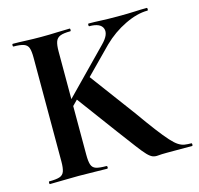

<svg xmlns="http://www.w3.org/2000/svg" viewBox="-94 -725 856 827"><g transform="rotate(-15 333.5 -311.5)"><path d="M103 -81V-544Q103 -573 98 -587.5Q93 -602 77.5 -607.5Q62 -613 32 -613Q29 -613 29 -619Q29 -625 32 -625Q58 -625 90 -623.5Q122 -622 158 -622Q196 -622 228 -623.5Q260 -625 285 -625Q288 -625 288 -619Q288 -613 285 -613Q255 -613 240 -607Q225 -601 219.5 -586Q214 -571 214 -542V-81Q214 -52 219 -37Q224 -22 239 -17Q254 -12 285 -12Q289 -12 289 -6Q289 0 285 0Q259 0 227.5 -1Q196 -2 158 -2Q122 -2 89 -1Q56 0 30 0Q28 0 28 -6Q28 -12 30 -12Q61 -12 76.5 -17Q92 -22 97.5 -37Q103 -52 103 -81ZM367 -145 230 -330 310 -407 463 -201Q502 -146 529 -110.5Q556 -75 574.5 -54.5Q593 -34 607 -25Q621 -16 634.5 -14Q648 -12 664 -12Q667 -12 667 -6Q667 0 664 0Q620 0 593 0Q566 0 552 0Q527 0 513 1.5Q499 3 488.5 -1Q478 -5 464.5 -19Q451 -33 428.5 -63Q406 -93 367 -145ZM144 -258 402 -522Q439 -559 429.5 -586Q420 -613 370 -613Q367 -613 367 -619Q367 -625 370 -625Q397 -625 425 -623.5Q453 -622 499 -622Q547 -622 575 -623.5Q603 -625 629 -625Q632 -625 632 -619Q632 -613 629 -613Q583 -613 528 -586.5Q473 -560 428 -516L171 -255Z"/></g></svg>

Font: Cormorant Light
Style: Regular
Weight: 300
Designer: Christian Thalmann (Catharsis Fonts)
Foundry: Catharsis Fonts
Version: Version 4.000